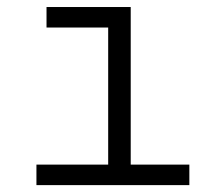

<svg xmlns="http://www.w3.org/2000/svg" viewBox="-20 -538 626 558"><path d="M85.9 0V-59.6H294.4V-458H115.2V-517.6H359.9V-59.6H530.3V0Z"/></svg>

Font: CaskaydiaCove NFP Light
Style: Regular
Weight: 300
Designer: Aaron Bell
Foundry: Saja Typeworks
Version: Version 2111.001; VTT 6.35;Nerd Fonts 3.1.1